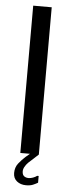

<svg xmlns="http://www.w3.org/2000/svg" viewBox="-58 -729 329 909"><g transform="rotate(5 106.0 -275.0)"><path d="M62 -700H150V0H62ZM158 133Q148 139 135 144.5Q122 150 102 150Q76 150 58.5 136Q41 122 41 97Q41 70 56 51Q71 32 89 16L108 0H150L103 43Q93 53 86.5 65Q80 77 81 89Q82 103 90.5 109Q99 115 111 115Q121 115 132 111Q143 107 151 101H158Z"/></g></svg>

Font: Phudu
Style: Regular
Weight: 400
Version: Version 1.005;gftools[0.9.23]